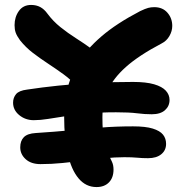

<svg xmlns="http://www.w3.org/2000/svg" viewBox="-20 -740 740 778"><path d="M371 18Q328 18 298.5 -17Q269 -52 254.5 -116Q240 -180 240 -265Q240 -319 252 -374.5Q264 -430 297 -485Q330 -540 391 -592.5Q452 -645 548 -695Q569 -705 580.5 -708Q592 -711 605 -711Q639 -711 658.5 -688.5Q678 -666 678 -635Q678 -614 666.5 -594Q655 -574 635 -564Q542 -515 490 -468.5Q438 -422 416.5 -372.5Q395 -323 395 -265Q395 -204 402 -170.5Q409 -137 417.5 -118.5Q426 -100 433 -86Q440 -72 440 -53Q440 -20 421.5 -1Q403 18 371 18ZM144 -75Q106 -75 84 -95Q62 -115 62 -143Q62 -169 76.5 -184Q91 -199 125 -201Q202 -206 265 -212Q328 -218 388.5 -223Q449 -228 519 -228Q570 -228 599 -219Q628 -210 640.5 -194.5Q653 -179 653 -157Q653 -131 633.5 -115Q614 -99 580 -99Q556 -99 536 -101Q516 -103 484 -103Q445 -103 403.5 -98.5Q362 -94 319.5 -89Q277 -84 233 -79.5Q189 -75 144 -75ZM117 -253Q83 -253 58 -273.5Q33 -294 33 -324Q33 -344 45 -358.5Q57 -373 90 -377Q149 -386 216 -393Q283 -400 358.5 -404Q434 -408 519 -408Q572 -408 604.5 -398.5Q637 -389 652 -372.5Q667 -356 667 -335Q667 -310 648.5 -293.5Q630 -277 595 -277Q580 -277 565.5 -278Q551 -279 535 -281Q519 -283 498.5 -284Q478 -285 450 -285Q385 -285 334.5 -280Q284 -275 244.5 -269Q205 -263 174 -258Q143 -253 117 -253ZM355 -358Q339 -358 323.5 -365.5Q308 -373 295 -386Q269 -416 238 -438.5Q207 -461 175 -482Q143 -503 113.5 -525.5Q84 -548 61 -577Q48 -595 43.5 -608Q39 -621 39 -638Q39 -671 56.5 -695.5Q74 -720 106 -720Q127 -720 143 -711.5Q159 -703 172 -685Q195 -654 225 -630Q255 -606 288 -585Q321 -564 353.5 -540.5Q386 -517 411 -488Q426 -471 428 -449Q430 -427 420.5 -406Q411 -385 394 -371.5Q377 -358 355 -358Z"/></svg>

Font: Shantell Sans
Style: Bold
Weight: 700
Designer: Stephen Nixon, Anya Danilova, Shantell Martin
Foundry: Arrow Type
Version: Version 1.011;[c5ecc13dd]